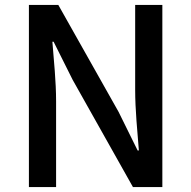

<svg xmlns="http://www.w3.org/2000/svg" viewBox="-20 -757 774 777"><path d="M97 0H207V-347C207 -427 198 -512 192 -588H197L274 -434L518 0H637V-737H527V-393C527 -313 536 -224 542 -148H537L460 -304L216 -737H97Z"/></svg>

Font: Noto Sans JP Medium
Style: Regular
Weight: 500
Designer: Ryoko NISHIZUKA  (kana, bopomofo & ideographs); Paul D. Hunt (Latin, Greek & Cyrillic); Sandoll Communications , Soo-you
Foundry: Adobe
Version: Version 2.002;hotconv 1.0.116;makeotfexe 2.5.65601